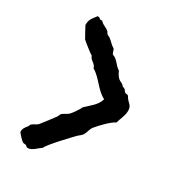

<svg xmlns="http://www.w3.org/2000/svg" viewBox="-155 -758 726 802"><g transform="rotate(30 208.0 -356.5)"><path d="M42 -90C42 -85 68 -58 74 -55C78 -53 85 -54 90 -52C95 -49 95 -45 102 -45C123 -45 140 -67 157 -78C162 -95 241 -178 257 -194C264 -200 272 -205 277 -213C285 -226 286 -243 296 -255C314 -276 346 -311 370 -323C376 -345 388 -366 388 -389C388 -415 374 -417 361 -435C358 -439 357 -443 354 -445C351 -448 345 -446 341 -448C333 -453 332 -464 319 -465C303 -486 291 -470 270 -516C249 -528 240 -554 215 -561C211 -568 209 -576 206 -584C191 -592 181 -606 167 -616C163 -619 158 -619 154 -623C151 -625 150 -629 148 -632C137 -644 123 -646 112 -655C110 -657 108 -659 106 -661C103 -662 101 -661 98 -661C93 -661 92 -668 84 -668H80C65 -647 54 -640 54 -611C54 -610 81 -561 83 -558C87 -553 138 -513 141 -513C146 -494 170 -491 174 -471C214 -448 235 -402 277 -381C267 -347 239 -330 215 -306C215 -300 189 -263 183 -258C174 -249 159 -245 151 -236C148 -232 147 -227 145 -223C142 -218 96 -158 93 -155C85 -147 72 -144 64 -136C61 -132 61 -127 57 -123C49 -112 42 -106 42 -90Z"/></g></svg>

Font: Margarine
Style: Regular
Weight: 400
Designer: Astigmatic (AOETI)
Foundry: Astigmatic (AOETI)
Version: Version 1.000